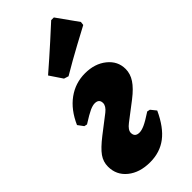

<svg xmlns="http://www.w3.org/2000/svg" viewBox="-252 -808 868 868"><g transform="rotate(-45 182.0 -374.5)"><path d="M310 -158 331 -132Q297 -58 251.5 -23.5Q206 11 143 11Q77 11 35.5 -22.5Q-6 -56 -6 -110Q-6 -141 12 -166.5Q30 -192 75 -227L158 -291Q182 -310 182 -329Q182 -355 154 -355Q141 -355 122 -346.5Q103 -338 62 -312L48 -315L28 -342Q58 -410 107.5 -446Q157 -482 219 -482Q281 -482 322 -449Q363 -416 363 -366Q363 -335 344.5 -307Q326 -279 286 -248L201 -183Q175 -163 175 -145Q175 -118 204 -118Q218 -118 238 -127Q258 -136 296 -161ZM157 -525 135 -532 94 -593Q153 -644 209 -694.5Q265 -745 281 -760H298L370 -659L368 -642Q349 -632 285 -597.5Q221 -563 157 -525Z"/></g></svg>

Font: Alegreya Black
Style: Italic
Weight: 900
Italic angle: -7°
Designer: Juan Pablo del Peral
Foundry: Huerta Tipografica
Version: Version 2.007; ttfautohint (v1.6)